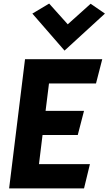

<svg xmlns="http://www.w3.org/2000/svg" viewBox="-20 -1044 607 1074"><path d="M161 -968 341 -761 567 -968 487 -1023 359 -908 255 -1024ZM235 -424 254 -577H517L552 -713H120L31 10H450L483 -126H198L218 -289H415L450 -424Z"/></svg>

Font: Bluebird
Style: SfBdNrwObl
Weight: 700
Designer: Jasper
Foundry: Cannot Into Space Fonts
Version: Version 0.98